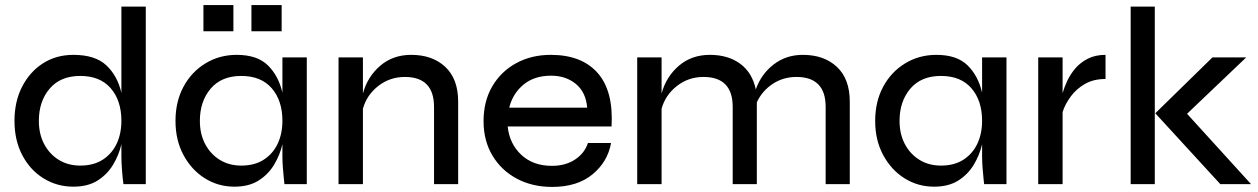

<svg xmlns="http://www.w3.org/2000/svg" viewBox="-20 -725 4955 756"><path d="M269 10Q204 10 151 -23Q98 -56 67.5 -114.5Q37 -173 37 -249Q37 -325 67 -383.5Q97 -442 149 -475.5Q201 -509 269 -509Q355 -509 399 -467.5Q443 -426 458 -359V-699H554V0H466Q463 -22 460.5 -54Q458 -86 458 -109V-157Q448 -114 425 -76Q402 -38 364 -14Q326 10 269 10ZM296 -73Q349 -73 385 -96.5Q421 -120 439.5 -159.5Q458 -199 458 -249Q458 -329 416 -377.5Q374 -426 296 -426Q218 -426 175.5 -376Q133 -326 133 -249Q133 -197 154 -157.5Q175 -118 211.5 -95.5Q248 -73 296 -73Z M903 10Q839 10 786.5 -23Q734 -56 702.5 -114.5Q671 -173 671 -249Q671 -325 702.5 -383.5Q734 -442 789 -475.5Q844 -509 912 -509Q993 -509 1035 -467.5Q1077 -426 1092 -360V-499H1188V0H1100Q1100 0 1098 -18.5Q1096 -37 1094 -62.5Q1092 -88 1092 -109V-157Q1082 -114 1059 -76Q1036 -38 998 -14Q960 10 903 10ZM930 -73Q983 -73 1019 -96.5Q1055 -120 1073.5 -159.5Q1092 -199 1092 -249Q1092 -329 1050 -377.5Q1008 -426 930 -426Q852 -426 809.5 -376Q767 -326 767 -249Q767 -197 788 -157.5Q809 -118 845.5 -95.5Q882 -73 930 -73ZM899 -705V-602H781V-705ZM1089 -705V-602H970V-705Z M1313 -499H1409V-357Q1427 -423 1477 -466Q1527 -509 1599 -509Q1683 -509 1733.5 -461.5Q1784 -414 1784 -325V0H1689V-304Q1689 -422 1574 -422Q1515 -422 1469.5 -386.5Q1424 -351 1409 -297V0H1313Z M2295 -162H2386Q2373 -88 2313 -38.5Q2253 11 2154 11Q2076 11 2015 -21.5Q1954 -54 1919 -112.5Q1884 -171 1884 -248Q1884 -326 1918 -384.5Q1952 -443 2012 -476Q2072 -509 2149 -509Q2270 -509 2333 -438Q2396 -367 2388 -227H1979Q1986 -159 2032.5 -115.5Q2079 -72 2153 -72Q2207 -72 2244.5 -97Q2282 -122 2295 -162ZM2150 -427Q2084 -427 2041.5 -392Q1999 -357 1985 -301H2292Q2287 -362 2247.5 -394.5Q2208 -427 2150 -427Z M2489 -499H2585V-357Q2603 -423 2653 -466Q2703 -509 2775 -509Q2847 -509 2894.5 -474Q2942 -439 2956 -373Q2977 -433 3026 -471Q3075 -509 3141 -509Q3225 -509 3275.5 -461.5Q3326 -414 3326 -325V0H3231V-304Q3231 -422 3116 -422Q3063 -422 3021.5 -394Q2980 -366 2960 -322V0H2865V-304Q2865 -422 2750 -422Q2691 -422 2645.5 -386.5Q2600 -351 2585 -297V0H2489Z M3658 10Q3594 10 3541.5 -23Q3489 -56 3457.5 -114.5Q3426 -173 3426 -249Q3426 -325 3457.5 -383.5Q3489 -442 3544 -475.5Q3599 -509 3667 -509Q3748 -509 3790 -467.5Q3832 -426 3847 -360V-499H3943V0H3855Q3855 0 3853 -18.5Q3851 -37 3849 -62.5Q3847 -88 3847 -109V-157Q3837 -114 3814 -76Q3791 -38 3753 -14Q3715 10 3658 10ZM3685 -73Q3738 -73 3774 -96.5Q3810 -120 3828.5 -159.5Q3847 -199 3847 -249Q3847 -329 3805 -377.5Q3763 -426 3685 -426Q3607 -426 3564.5 -376Q3522 -326 3522 -249Q3522 -197 3543 -157.5Q3564 -118 3600.5 -95.5Q3637 -73 3685 -73Z M4068 -499H4164V-358Q4170 -380 4182 -406Q4194 -432 4214 -455.5Q4234 -479 4263.5 -494Q4293 -509 4333 -509V-414Q4286 -414 4252 -394.5Q4218 -375 4196 -345Q4174 -315 4164 -284V0H4068Z M4432 -699H4527V0H4432ZM4887 -499 4654 -277 4906 0H4785L4529 -279L4754 -499Z"/></svg>

Font: Syne Medium
Style: Regular
Weight: 500
Designer: Lucas Descroix
Foundry: Bonjour Monde
Version: Version 2.200; ttfautohint (v1.8.4)